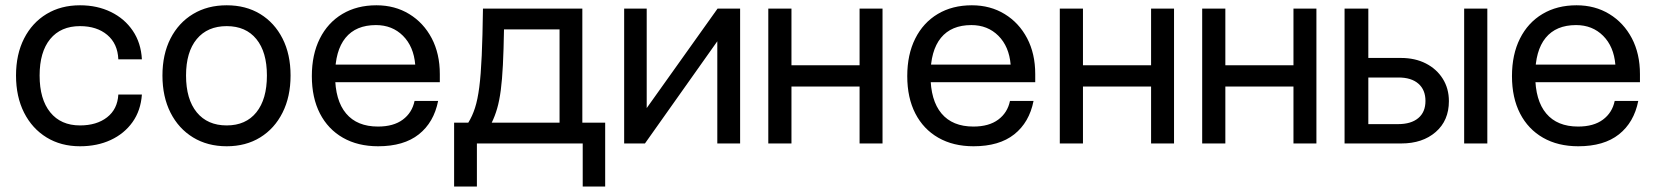

<svg xmlns="http://www.w3.org/2000/svg" viewBox="-20 -532 6140 712"><path d="M39.4 -252Q39.4 -173.3 69.3 -114.2Q99.3 -55.1 152.7 -22.4Q206.1 10.4 276.7 10.4Q340.5 10.4 390.6 -12.9Q440.7 -36.1 471.4 -79.1Q502 -122 506.2 -181.5H418.8Q415.8 -127.1 377.1 -97Q338.5 -66.9 276.7 -66.9Q205.7 -66.9 166.3 -115.5Q126.9 -164.1 126.9 -252Q126.9 -339.3 166.1 -387.2Q205.4 -435.1 276.7 -435.1Q339 -435.1 377.7 -402.6Q416.4 -370.1 418.8 -311.9H506.2Q502.9 -373.1 472.4 -418Q442 -462.9 391.3 -487.6Q340.6 -512.4 276.7 -512.4Q206 -512.4 152.6 -480.1Q99.1 -447.7 69.3 -389.2Q39.4 -330.6 39.4 -252Z M582.4 -251.9Q582.4 -173.3 612.3 -114.2Q642.3 -55.1 695.9 -22.4Q749.6 10.4 820.7 10.4Q891.7 10.4 944.9 -22.4Q998 -55.1 1027.7 -114.2Q1057.5 -173.3 1057.5 -252Q1057.5 -330.7 1027.7 -389.2Q998 -447.7 944.9 -480.1Q891.7 -512.4 820.7 -512.4Q749.6 -512.4 696 -480.1Q642.3 -447.8 612.3 -389.2Q582.4 -330.6 582.4 -251.9ZM969.8 -252Q969.8 -164.1 930.7 -115.5Q891.6 -66.9 820.7 -66.9Q749.4 -66.9 709.6 -115.5Q669.9 -164.1 669.9 -252Q669.9 -339.2 709.6 -387.1Q749.4 -435.1 820.7 -435.1Q891.6 -435.1 930.7 -387.1Q969.8 -339.2 969.8 -252Z M1136.4 -249.8Q1136.4 -169.4 1166.4 -111.1Q1196.4 -52.9 1251.6 -21.3Q1306.9 10.4 1382.2 10.4Q1477.4 10.4 1533.1 -33.8Q1588.9 -78 1604.7 -157.6H1517.3Q1508.3 -114.1 1473.8 -88.4Q1439.3 -62.7 1381.7 -62.7Q1304.1 -62.7 1263.4 -111.2Q1222.6 -159.7 1222.6 -253Q1222.6 -344.1 1261.2 -391.6Q1299.9 -439 1374.1 -439Q1434.6 -439 1474.4 -399.3Q1514.1 -359.5 1519.8 -292.4H1215.4V-227.1H1611V-257.3Q1611 -332.9 1580.9 -390.2Q1550.7 -447.5 1497.6 -479.9Q1444.5 -512.4 1375.9 -512.4Q1303.5 -512.4 1249.6 -480.2Q1195.6 -448 1166 -388.9Q1136.4 -329.9 1136.4 -249.8Z M1664 159.8H1748.5V0H2140.9V159.8H2224.2V-77H2139.5V-500H1771Q1769.6 -396 1766.4 -325.5Q1763.3 -255 1757.3 -208.6Q1751.3 -162.2 1741.4 -131.7Q1731.6 -101.2 1716.5 -77H1664ZM1803.4 -77Q1815.4 -101.2 1823.6 -129.8Q1831.9 -158.4 1837 -197.1Q1842.1 -235.7 1844.9 -290.8Q1847.7 -345.9 1849 -423H2055V-77Z M2378.2 -500H2294.6V0H2371.7L2640 -378.9V0H2724.6V-500H2640.9L2378.2 -131.2Z M2829.1 -500V0H2915V-211.1H3167.6V0H3252.7V-500H3167.6V-289.9H2915V-500Z M3344.4 -249.8Q3344.4 -169.4 3374.4 -111.1Q3404.4 -52.9 3459.6 -21.3Q3514.9 10.4 3590.2 10.4Q3685.4 10.4 3741.1 -33.8Q3796.9 -78 3812.7 -157.6H3725.3Q3716.3 -114.1 3681.8 -88.4Q3647.3 -62.7 3589.7 -62.7Q3512.1 -62.7 3471.4 -111.2Q3430.6 -159.7 3430.6 -253Q3430.6 -344.1 3469.2 -391.6Q3507.9 -439 3582.1 -439Q3642.6 -439 3682.4 -399.3Q3722.1 -359.5 3727.8 -292.4H3423.4V-227.1H3819V-257.3Q3819 -332.9 3788.9 -390.2Q3758.7 -447.5 3705.6 -479.9Q3652.5 -512.4 3583.9 -512.4Q3511.5 -512.4 3457.6 -480.2Q3403.6 -448 3374 -388.9Q3344.4 -329.9 3344.4 -249.8Z M3910.1 -500V0H3996V-211.1H4248.6V0H4333.7V-500H4248.6V-289.9H3996V-500Z M4438.1 -500V0H4524V-211.1H4776.6V0H4861.7V-500H4776.6V-289.9H4524V-500Z M5409.6 -500V0H5495.5V-500ZM5164.4 -71.7H5054.2V-244.6H5165.9Q5213.7 -244.6 5239.9 -221.7Q5266.1 -198.8 5266.1 -157.7Q5266.1 -116.4 5239.5 -94.1Q5212.9 -71.7 5164.4 -71.7ZM5175.2 -317.1H5054.2V-500H4966.1V0H5176.5Q5255.2 0 5304.1 -42.5Q5353 -85 5353 -156.9Q5353 -203.9 5330.2 -240.1Q5307.5 -276.2 5267.5 -296.7Q5227.5 -317.1 5175.2 -317.1Z M5586.9 -249.8Q5586.9 -169.4 5616.9 -111.1Q5646.9 -52.9 5702.1 -21.3Q5757.4 10.4 5832.7 10.4Q5927.9 10.4 5983.6 -33.8Q6039.4 -78 6055.2 -157.6H5967.8Q5958.8 -114.1 5924.3 -88.4Q5889.8 -62.7 5832.2 -62.7Q5754.6 -62.7 5713.9 -111.2Q5673.1 -159.7 5673.1 -253Q5673.1 -344.1 5711.7 -391.6Q5750.4 -439 5824.6 -439Q5885.1 -439 5924.9 -399.3Q5964.6 -359.5 5970.3 -292.4H5665.9V-227.1H6061.5V-257.3Q6061.5 -332.9 6031.4 -390.2Q6001.2 -447.5 5948.1 -479.9Q5895 -512.4 5826.4 -512.4Q5754 -512.4 5700.1 -480.2Q5646.1 -448 5616.5 -388.9Q5586.9 -329.9 5586.9 -249.8Z"/></svg>

Font: Overused Grotesk Light
Style: Regular
Weight: 300
Designer: RandomMaerks
Version: Version 0.005